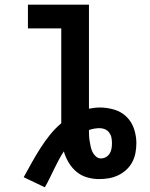

<svg xmlns="http://www.w3.org/2000/svg" viewBox="-20 -755 640 818"><path d="M81 0Q98 -31 115 -61.5Q132 -92 151 -122Q170 -152 192 -179.5Q214 -207 241 -230V-634H99V-735H359V-292Q371 -294 382.5 -295.5Q394 -297 405 -297Q436 -297 466.5 -288Q497 -279 519 -257.5Q541 -236 551 -206Q561 -176 561 -145Q561 -124 557 -103Q553 -82 543 -63.5Q533 -45 517.5 -31Q502 -17 483 -8Q464 1 443.5 4.5Q423 8 402 8Q376 8 350.5 0.5Q325 -7 305.5 -23.5Q286 -40 272.5 -62.5Q259 -85 252 -110Q240 -92 230 -73Q220 -54 210.5 -34.5Q201 -15 191.5 4.5Q182 24 171 43ZM409 -80Q421 -80 431 -85.5Q441 -91 447 -100.5Q453 -110 455 -121.5Q457 -133 457 -144Q457 -156 455 -167.5Q453 -179 446 -189Q439 -199 428 -204Q417 -209 405 -209Q394 -209 382 -207Q370 -205 359 -201Q359 -189 359.5 -177Q360 -165 362 -153.5Q364 -142 366.5 -130Q369 -118 374 -107.5Q379 -97 388.5 -88.5Q398 -80 409 -80Z"/></svg>

Font: R Plex Mono
Style: Bold
Weight: 700
Monospace: yes
Designer: Belleve Invis
Foundry: Belleve Invis
Version: Version 31.8.0